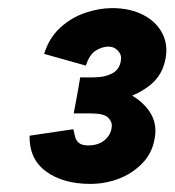

<svg xmlns="http://www.w3.org/2000/svg" viewBox="-20 -827 431 474"><path d="M203 -373Q136 -373 94 -403.5Q52 -434 53 -492L161 -508Q163 -501 165 -491Q167 -481 174.5 -474.5Q182 -468 197 -468Q224 -468 239.5 -482Q255 -496 256 -516Q257 -526 247 -536.5Q237 -547 204 -547H162L175 -617H203Q248 -617 287 -600.5Q326 -584 347.5 -554Q369 -524 362 -486Q356 -449 331 -423.5Q306 -398 272.5 -385.5Q239 -373 203 -373ZM167 -572 178 -636H211Q240 -636 259 -647Q278 -658 279 -684Q279 -694 270 -703Q261 -712 248 -712Q233 -712 217 -702.5Q201 -693 192 -665L89 -694Q101 -733 128 -758Q155 -783 189.5 -795Q224 -807 257 -807Q300 -807 332 -791Q364 -775 379.5 -747Q395 -719 389 -684Q382 -643 352.5 -618.5Q323 -594 283 -583Q243 -572 204 -572Z"/></svg>

Font: Figtree ExtraBold
Style: Italic
Weight: 800
Italic angle: -9.5°
Foundry: Erik Kennedy
Version: Version 2.001;gftools[0.9.30]